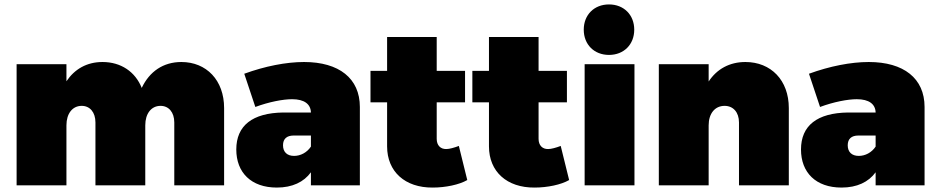

<svg xmlns="http://www.w3.org/2000/svg" viewBox="-20 -837 4235 867"><path d="M799 -557C717 -557 655 -514 620 -440C591 -513 526 -557 443 -557C372 -557 317 -525 280 -470V-547H55V0H280V-271C280 -324 307 -359 349 -359C386 -359 411 -330 411 -284V0H636V-271C636 -324 663 -359 705 -359C742 -359 767 -330 767 -284V0H992V-349C992 -475 912 -557 799 -557Z M1353 -557C1272 -557 1176 -538 1083 -504L1133 -354C1195 -377 1258 -389 1299 -389C1354 -389 1383 -367 1384 -329H1259C1120 -327 1047 -270 1047 -162C1047 -58 1114 10 1230 10C1300 10 1352 -15 1384 -59V0H1605V-354C1605 -483 1511 -557 1353 -557ZM1308 -133C1276 -133 1258 -151 1258 -181C1258 -210 1275 -225 1306 -225H1384V-175C1366 -148 1337 -133 1308 -133Z M2052 -178C2031 -170 2009 -164 1996 -164C1969 -163 1952 -181 1952 -210V-375H2080V-517H1952V-670H1728V-517H1653V-375H1728V-176C1728 -62 1809 11 1934 10C1992 10 2054 -3 2090 -24Z M2512 -178C2491 -170 2469 -164 2456 -164C2429 -163 2412 -181 2412 -210V-375H2540V-517H2412V-670H2188V-517H2113V-375H2188V-176C2188 -62 2269 11 2394 10C2452 10 2514 -3 2550 -24Z M2730 -817C2663 -817 2616 -770 2616 -703C2616 -636 2663 -589 2730 -589C2797 -589 2844 -636 2844 -703C2844 -770 2797 -817 2730 -817ZM2620 -547V0H2845V-547Z M3346 -557C3274 -557 3217 -525 3180 -469V-547H2955V0H3180V-271C3180 -324 3208 -359 3252 -359C3291 -359 3317 -330 3317 -284V0H3542V-349C3542 -475 3461 -557 3346 -557Z M3903 -557C3822 -557 3726 -538 3633 -504L3683 -354C3745 -377 3808 -389 3849 -389C3904 -389 3933 -367 3934 -329H3809C3670 -327 3597 -270 3597 -162C3597 -58 3664 10 3780 10C3850 10 3902 -15 3934 -59V0H4155V-354C4155 -483 4061 -557 3903 -557ZM3858 -133C3826 -133 3808 -151 3808 -181C3808 -210 3825 -225 3856 -225H3934V-175C3916 -148 3887 -133 3858 -133Z"/></svg>

Font: Montserrat arm Black
Style: Regular
Weight: 900
Designer: Julieta Ulanovsky
Foundry: Julieta Ulanovsky
Version: Version 6.000;PS 006.000;hotconv 1.0.88;makeotf.lib2.5.64775